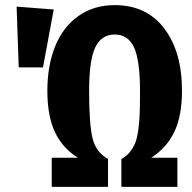

<svg xmlns="http://www.w3.org/2000/svg" viewBox="-20 -730 750 750"><path d="M428.2 -710Q552.2 -710 621.6 -618.9Q690.9 -527.8 690.9 -375Q690.9 -278.3 661.4 -215.8Q631.8 -153.3 570.8 -113.8H672.9V0H454.1V-108.9Q474.1 -119.6 487.8 -136.7Q501.5 -153.8 509 -173.8Q516.6 -193.8 520.8 -227.3Q524.9 -260.7 525.9 -292Q526.9 -323.2 526.9 -375Q526.9 -495.1 503.4 -545.2Q480 -595.2 428.2 -595.2Q376 -595.2 352.1 -544.9Q328.1 -494.6 328.1 -375Q328.1 -246.1 341.3 -190.7Q354.5 -135.3 401.9 -108.9V0H182.1V-113.8H284.2Q224.1 -151.4 194.6 -214.1Q165 -276.9 165 -375Q165 -473.6 195.3 -548.8Q225.6 -624 285.6 -667Q345.7 -710 428.2 -710ZM44.9 -704.1 189.9 -692.9 147.9 -466.8H53.2Z"/></svg>

Font: Fira Sans Compressed
Style: Bold
Weight: 700
Width: 1
Designer: Carrois Corporate & Edenspiekermann AG
Foundry: Carrois Corporate GbR & Edenspiekermann AG
Version: Version 4.203;PS 004.203;hotconv 1.0.88;makeotf.lib2.5.64775